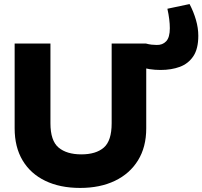

<svg xmlns="http://www.w3.org/2000/svg" viewBox="-20 -914 995 944"><path d="M769 -570Q742 -570 715.5 -574Q689 -578 670 -586L697 -700Q712 -696 725 -694.5Q738 -693 750 -693Q779 -692 797 -711Q815 -730 815 -775Q815 -796 812 -820Q809 -844 803 -871L912 -894Q932 -856 943.5 -816Q955 -776 955 -738Q955 -674 930.5 -637.5Q906 -601 864.5 -585.5Q823 -570 769 -570ZM374 10Q275 10 202.5 -25Q130 -60 91 -125.5Q52 -191 52 -283V-700H228V-308Q228 -222 268 -188.5Q308 -155 380 -155Q452 -155 490.5 -188.5Q529 -222 529 -308V-700H699V-283Q699 -191 658.5 -125.5Q618 -60 545 -25Q472 10 374 10Z"/></svg>

Font: REM
Style: Bold
Weight: 700
Designer: Octavio Pardo
Foundry: Ashler Design
Version: Version 1.005;gftools[0.9.28]